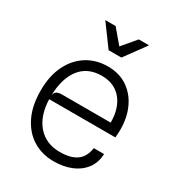

<svg xmlns="http://www.w3.org/2000/svg" viewBox="-182 -869 911 990"><g transform="rotate(30 274.0 -374.0)"><path d="M285.5 7.5Q217.5 7.5 163.5 -25.2Q109.5 -58 78 -121.5Q46.5 -185 46.5 -276.5Q46.5 -363.5 77.5 -426.2Q108.5 -489 162.8 -522.8Q217 -556.5 286 -556.5Q353.5 -556.5 402.2 -523.8Q451 -491 477.5 -434Q504 -377 503.5 -303Q503.5 -288.5 502.5 -276.5Q501.5 -264.5 501 -258.5H107Q110 -161.5 158.5 -105.8Q207 -50 290 -50Q353.5 -50 389 -75Q424.5 -100 432.5 -155H493.5Q491.5 -103 463.8 -66.5Q436 -30 390 -11.2Q344 7.5 285.5 7.5ZM151.5 -312.5H442Q442 -398.5 399.8 -448.8Q357.5 -499 282.5 -499Q199.5 -499 154.5 -441.5Q109.5 -384 107 -281.5Q110.5 -301 122.5 -306.8Q134.5 -312.5 151.5 -312.5ZM246 -630.5 153.5 -756.5H215L284 -675L353 -756.5H414L322 -630.5Z"/></g></svg>

Font: Spline Sans Light
Style: Regular
Weight: 300
Designer: Eben Sorkin, Mirko Velimirovic
Foundry: Sorkin Type
Version: Version 1.000; ttfautohint (v1.8.3)